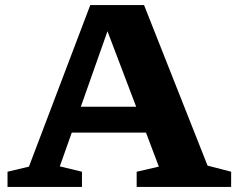

<svg xmlns="http://www.w3.org/2000/svg" viewBox="-20 -733 930 753"><path d="M794 -83.5 886.5 -59.5V0H516V-59.5L603 -79.5L552.5 -213H261.5L214.5 -80.5L301.5 -59.5V0H9.5V-59.5L93.5 -79.5L334 -713H545ZM297 -314.5H514L401.5 -610.5Z"/></svg>

Font: Newsreader Caption SemiBold
Style: Regular
Weight: 600
Designer: Hugues Gentile
Foundry: Production Type
Version: Version 1.001